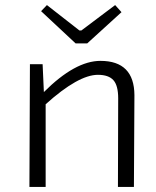

<svg xmlns="http://www.w3.org/2000/svg" viewBox="-20 -737 614 757"><path d="M142 -693 165 -717 293 -617H301L434 -717L459 -689L324 -566H278ZM153 -374Q276 -497 376 -497Q509 -497 510 -362L508 0H445L446 -349Q446 -400 427 -421Q408 -442 366 -442Q289 -442 160 -326V0H96L98 -484H148Z"/></svg>

Font: Taylor Sans Light
Style: Regular
Weight: 300
Italic angle: -8°
Designer: Natanael Gama
Version: Version 1.001 September 8, 2015